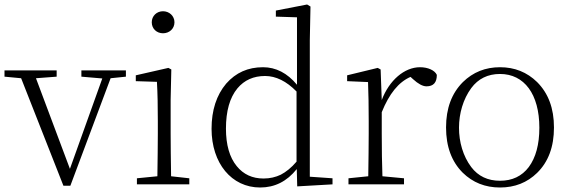

<svg xmlns="http://www.w3.org/2000/svg" viewBox="-28 -820 2536 854"><path d="M285 6 464 -472 532 -479V-507H334V-479L427 -471L283 -69L132 -472L224 -479V-507H-8V-479L66 -472L254 6Z M814 0V-27L733 -36C732 -109 731 -173 731 -226V-377L734 -511L721 -518L576 -485V-459L670 -456C673 -405 674 -346 674 -281V-226C674 -173 673 -109 672 -36L581 -27V0ZM697 -770C669 -770 647 -749 647 -721C647 -692 669 -672 697 -672C725 -672 748 -692 748 -721C748 -749 725 -770 697 -770Z M1129 14C1194 14 1248 -13 1292 -68L1294 9L1451 0V-27L1350 -34V-641L1353 -791L1338 -800L1199 -773V-746L1293 -743V-443C1250 -495 1199 -521 1142 -521C1075 -521 1021 -497 978 -448C935 -397 913 -330 913 -247C913 -94 1002 14 1129 14ZM1144 -26C1095 -26 1055 -44 1025 -81C993 -120 977 -176 977 -248C977 -326 994 -386 1028 -427C1059 -464 1100 -482 1151 -482C1199 -482 1246 -459 1291 -413V-101C1268 -74 1244 -55 1221 -43C1198 -32 1173 -26 1144 -26Z M1769 0V-27L1673 -36C1671 -91 1670 -155 1670 -226V-321C1703 -403 1745 -455 1798 -478L1809 -468C1832 -447 1852 -436 1869 -436C1900 -436 1915 -453 1915 -487C1906 -507 1876 -521 1840 -521C1771 -521 1703 -463 1670 -375L1665 -511L1652 -518L1516 -485V-459L1609 -455C1611 -405 1612 -347 1612 -281V-226C1612 -173 1611 -109 1610 -36L1522 -27V0Z M2030 -52C2075 -8 2130 14 2196 14C2262 14 2317 -8 2361 -51C2411 -100 2436 -167 2436 -253C2436 -338 2411 -405 2361 -455C2316 -499 2261 -521 2196 -521C2131 -521 2076 -499 2031 -455C1981 -405 1956 -338 1956 -253C1956 -168 1981 -101 2030 -52ZM2068 -77C1995 -174 1996 -330 2068 -428C2099 -470 2142 -491 2196 -491C2304 -491 2371 -401 2371 -252C2371 -177 2355 -119 2324 -77C2293 -36 2250 -16 2196 -16C2142 -16 2099 -36 2068 -77Z"/></svg>

Font: AllPunType ExtraLight
Style: Regular
Weight: 280
Version: 1.0